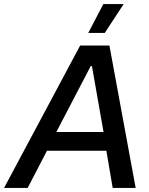

<svg xmlns="http://www.w3.org/2000/svg" viewBox="-65 -924 734 944"><path d="M-45 0H71L166 -183H458L489 0H602L473 -700H329ZM543 -904H443L369 -762H450ZM212 -275 381 -599H387L444 -275Z"/></svg>

Font: Fixel Display 20240404 Medium
Style: Italic
Weight: 500
Italic angle: -10°
Designer: AlfaBravo + MacPaw
Foundry: Kyrylo Tkachov, Marchela Mozhyna, Serhii Makarenko, Maria Weinstein, Zakhar Kryvoshyya
Version: Version 1.211;Glyphs 3.2 (3225)